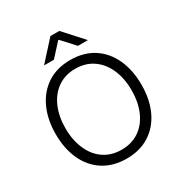

<svg xmlns="http://www.w3.org/2000/svg" viewBox="-207 -1060 1152 1217"><g transform="rotate(-30 369.5 -451.5)"><path d="M55 -353Q55 -459 92.5 -541Q130 -623 200.5 -669Q271 -715 369 -715Q467 -715 537.5 -669.5Q608 -624 645.5 -542Q683 -460 683 -353Q683 -247 645.5 -166Q608 -85 537.5 -39.5Q467 6 369 6Q271 6 200 -39.5Q129 -85 92 -166.5Q55 -248 55 -353ZM157 -200Q186 -133 240.5 -96Q295 -59 369 -59Q443 -59 497.5 -96Q552 -133 581.5 -200Q611 -267 611 -355Q611 -442 581.5 -509Q552 -576 497.5 -613.5Q443 -651 369 -651Q295 -651 240.5 -613.5Q186 -576 156.5 -508.5Q127 -441 127 -354Q127 -267 157 -200ZM337 -909H402L530 -768H457L371 -862H367L281 -768H209Z"/></g></svg>

Font: Lopes Sans Light
Style: Regular
Weight: 300
Designer: Gabriel Lam, Diego Maldonado
Foundry: TypeRant, Foresti Design
Version: Version 4.000